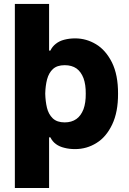

<svg xmlns="http://www.w3.org/2000/svg" viewBox="-20 -747 654 972"><path d="M55.2 204.6V-727.1H228.5V-456.1L165.5 -262.2L228.5 -108.9V204.6ZM159.7 -51.8V-490.7H234.9Q244.6 -511.2 262.2 -524.9Q280.3 -539.6 305.2 -545.9Q331.1 -552.7 360.4 -552.7Q417 -552.7 466.3 -522.9Q515.1 -493.7 546.9 -430.7Q578.1 -367.2 577.6 -272.5Q578.1 -180.2 547.9 -116.7Q517.6 -53.2 468.8 -23.4Q419.4 7.8 359.9 7.8Q330.6 7.8 306.6 1.5Q281.2 -4.4 263.2 -17.6Q245.6 -30.3 234.9 -51.8ZM414.1 -272.9Q414.6 -318.4 402.8 -351.1Q390.1 -383.8 367.2 -400.4Q343.3 -417 307.6 -417Q269 -417 248 -397.5Q227.5 -378.9 218.3 -345.2Q210 -313 209 -272.9Q210 -233.9 217.8 -201.2Q225.6 -168.9 247.1 -147.9Q268.6 -127.4 307.6 -127.4Q342.3 -127.4 366.7 -144.5Q389.6 -160.6 402.8 -194.3Q414.6 -227.1 414.1 -272.9Z"/></svg>

Font: My Font
Style: Regular
Weight: 500
Designer: Rasmus Andersson
Foundry: rsms
Version: Version 0.001